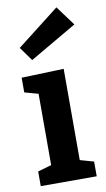

<svg xmlns="http://www.w3.org/2000/svg" viewBox="-93 -881 511 926"><g transform="rotate(-10 162.0 -418.0)"><path d="M236 -82 226 -94 303 -72V0H29V-72L106 -94L96 -82V-447L105 -438L29 -459V-531L236 -538ZM94 -606 45 -674 253 -836 324 -740Z"/></g></svg>

Font: Bitter Thin
Style: Bold
Weight: 700
Version: Version 3.021